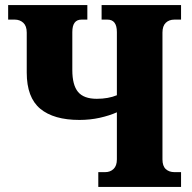

<svg xmlns="http://www.w3.org/2000/svg" viewBox="-20 -734 753 754"><path d="M366 0V-58H393Q413 -58 426 -70.5Q439 -83 439 -108V-293Q410 -280 372 -271.5Q334 -263 292 -263Q191 -263 138 -307Q85 -351 85 -449V-606Q85 -632 71.5 -644.5Q58 -657 38 -657H12V-714H323V-657H300Q264 -657 264 -608V-459Q264 -400 286.5 -373Q309 -346 360 -346Q405 -346 439 -360V-608Q439 -657 402 -657H379V-714H691V-657H665Q644 -657 631 -644.5Q618 -632 618 -606V-108Q618 -82 631 -70Q644 -58 665 -58H691V0Z"/></svg>

Font: Noto Serif Condensed Black
Style: Regular
Weight: 900
Width: 3
Designer: Monotype Design Team
Foundry: Monotype Imaging Inc.
Version: Version 2.015; ttfautohint (v1.8.4.7-5d5b)